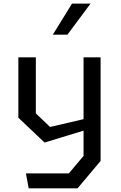

<svg xmlns="http://www.w3.org/2000/svg" viewBox="-20 -826 660 1046"><path d="M121.3 118.8H354.7L435.2 23.5V-137.7V-158.8V-513.7H528V50.8L402.5 200H136.3ZM80 -184.7V-513.7H175.2V-208.2L252.8 -134.3L487.7 -189V-130.2L222.8 -49.5ZM473.2 -806.2H372.3L267.8 -637.2H347.3Z"/></svg>

Font: Monaspace Krypton Var
Style: Regular
Weight: 400
Designer: Riley Cran and the Lettermatic Team
Version: Version 1.101 (Monaspace Krypton Var)